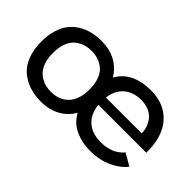

<svg xmlns="http://www.w3.org/2000/svg" viewBox="-59 -835 1169 1169"><g transform="rotate(45 525.0 -250.5)"><path d="M313 11Q259.5 11 214.8 -3.2Q170 -17.5 133.5 -47.2Q97 -77 76.2 -129Q55.5 -181 55.5 -251Q55.5 -307 69.5 -351.8Q83.5 -396.5 107.2 -426Q131 -455.5 164.2 -475.2Q197.5 -495 234.5 -503.5Q271.5 -512 313 -512Q382 -512 434.8 -483.8Q487.5 -455.5 518.5 -403Q579.5 -512 739 -512Q855.5 -512 922 -436Q988.5 -360 986 -223H573.5Q581 -150.5 625.5 -111.2Q670 -72 743.5 -72Q777.5 -72 806 -79.5Q834.5 -87 852.5 -98.5Q870.5 -110 880.2 -119Q890 -128 895 -135.5L973.5 -90.5Q941.5 -47.5 878.8 -18.2Q816 11 735 11Q665.5 11 608.2 -15.2Q551 -41.5 518.5 -99.5Q487.5 -46 434.2 -17.5Q381 11 313 11ZM738 -429Q669 -429 626.2 -392Q583.5 -355 574.5 -287H883Q883 -311 875.2 -334.8Q867.5 -358.5 851.2 -380.2Q835 -402 805.8 -415.5Q776.5 -429 738 -429ZM313 -74.5Q336 -74.5 357 -79.2Q378 -84 399 -96.8Q420 -109.5 435.2 -128.8Q450.5 -148 460 -179.5Q469.5 -211 469.5 -251Q469.5 -301 455.5 -337Q441.5 -373 417.8 -391.5Q394 -410 368.2 -418.2Q342.5 -426.5 313 -426.5Q289.5 -426.5 268.2 -421.8Q247 -417 225.8 -404.8Q204.5 -392.5 189 -373.2Q173.5 -354 164 -322.8Q154.5 -291.5 154.5 -251Q154.5 -211 164 -179.5Q173.5 -148 189 -128.8Q204.5 -109.5 225.8 -96.8Q247 -84 268.2 -79.2Q289.5 -74.5 313 -74.5Z"/></g></svg>

Font: League Mono Extended
Style: Regular
Weight: 400
Width: 9
Designer: Tyler Finck
Foundry: The League of Moveable Type / Tyler Finck
Version: Version 2.210